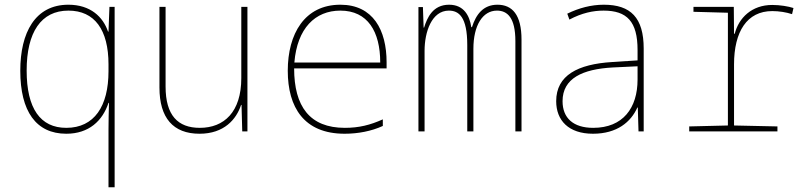

<svg xmlns="http://www.w3.org/2000/svg" viewBox="-20 -557 3418 814"><path d="M440 -8V237H466V-528H444L440 -423H438C417 -485 364 -537 270 -537C129 -537 66 -419 66 -257C66 -85 133 10 261 10C357 10 415 -45 440 -121H442C441 -89 440 -37 440 -8ZM261 -15C151 -15 93 -97 93 -258C93 -420 154 -512 270 -512C381 -512 440 -431 440 -284V-255C440 -107 380 -15 261 -15Z M826 10C930 10 982 -51 1002 -112H1004L1007 0H1029V-528H1003V-226C1003 -82 930 -15 827 -15C734 -15 682 -68 682 -190V-528H656V-186C656 -57 714 10 826 10Z M1441 10C1498 10 1555 -1 1603 -23V-51C1550 -27 1502 -15 1442 -15C1293 -15 1227 -106 1227 -267H1619V-293C1619 -429 1562 -537 1423 -537C1271 -537 1200 -413 1200 -257C1200 -102 1269 10 1441 10ZM1592 -292H1228C1240 -437 1316 -512 1423 -512C1539 -512 1592 -423 1592 -292Z M1754 0H1780V-342C1780 -421 1810 -512 1883 -512C1925 -512 1961 -486 1961 -366V0H1987V-350C1987 -449 2026 -512 2087 -512C2131 -512 2165 -482 2165 -383V0H2191V-389C2191 -494 2152 -537 2089 -537C2028 -537 1998 -495 1981 -442H1978C1971 -490 1947 -537 1884 -537C1815 -537 1791 -482 1778 -440H1776L1773 -527H1754Z M2494 10C2596 10 2655 -40 2682 -101H2684L2687 0H2709V-351C2709 -482 2654 -537 2540 -537C2486 -537 2434 -523 2385 -499L2394 -474C2447 -502 2494 -512 2539 -512C2638 -512 2683 -466 2683 -345V-301L2575 -294C2430 -285 2338 -238 2338 -128C2338 -47 2390 10 2494 10ZM2495 -15C2410 -15 2365 -57 2365 -128C2365 -225 2450 -264 2578 -271L2683 -276V-220C2683 -99 2621 -15 2495 -15Z M2902 0H3276V-21L3092 -25V-284C3092 -423 3147 -510 3254 -510C3283 -510 3314 -505 3338 -497L3344 -523C3323 -530 3287 -536 3254 -536C3167 -536 3112 -481 3095 -414H3092L3091 -528H2920V-507L3066 -503V-25L2902 -21Z"/></svg>

Font: Noto Sans Mono SemiCondensed Thin
Style: Regular
Weight: 100
Width: 4
Designer: Monotype Design Team
Foundry: Monotype Imaging Inc.
Version: Version 2.014